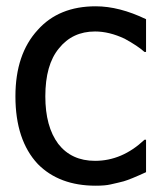

<svg xmlns="http://www.w3.org/2000/svg" viewBox="-20 -578 502 610"><path d="M284 12Q168 12 100 -57Q29 -133 29 -272Q29 -406 100 -483Q167 -558 284 -558Q359 -558 444 -517V-413H439Q418 -432 376 -455Q327 -478 282 -478Q210 -478 167 -424Q124 -372 124 -272Q124 -176 165 -121Q207 -67 282 -67Q368 -67 439 -134H444V-31Q394 -8 373 -2Q370 -1 355 2.5Q340 6 331 8Q314 12 284 12Z"/></svg>

Font: Yekan
Style: Regular
Weight: 400
Designer: ParsMizban Co
Foundry: ParsMizban Co
Version: Version 2.000